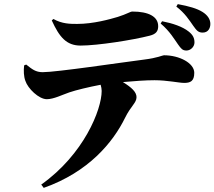

<svg xmlns="http://www.w3.org/2000/svg" viewBox="-20 -828 1040 931"><path d="M843 -613C858 -592 865 -583 884 -583C905 -583 923 -602 923 -622C923 -644 915 -659 895 -675C865 -699 817 -715 766 -725L759 -714C804 -676 825 -638 843 -613ZM917 -703C934 -679 942 -670 963 -670C990 -670 1000 -692 1000 -712C1000 -735 986 -755 962 -770C935 -787 896 -798 842 -808L835 -796C877 -764 898 -730 917 -703ZM706 -655C738 -663 747 -678 747 -701C747 -748 700 -772 622 -772C611 -772 596 -760 551 -746C514 -735 433 -712 354 -712C321 -712 281 -712 239 -736L231 -729C268 -648 302 -607 371 -607C453 -607 625 -634 706 -655ZM192 83C410 6 528 -138 586 -256C615 -315 642 -329 642 -357C642 -382 618 -404 576 -430C632 -435 686 -439 729 -439C791 -439 848 -426 873 -426C903 -426 922 -434 922 -475C922 -522 850 -560 775 -560C768 -560 744 -547 678 -539C568 -525 254 -478 187 -478C153 -478 136 -492 107 -515L97 -511C94 -486 95 -457 103 -436C115 -399 168 -347 207 -347C240 -347 281 -368 316 -380C348 -391 410 -406 468 -417C471 -407 473 -396 473 -387C473 -296 386 -79 180 67Z"/></svg>

Font: Noto Serif CJK SC Black
Style: Regular
Weight: 900
Designer: Ryoko NISHIZUKA 西塚涼子 (kana & ideographs); Frank Grießhammer (Latin, Greek & Cyrillic); Wenlong ZHANG 张文龙 (bopomofo); San
Foundry: Adobe
Version: Version 2.001;hotconv 1.1.0;makeotfexe 2.6.0